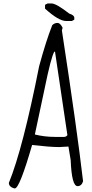

<svg xmlns="http://www.w3.org/2000/svg" viewBox="-20 -1046 519 1089"><path d="M306.6 -916Q321.3 -916 335 -888.7L331.1 -873Q417 -311.5 451.2 -17.6Q442.4 9.8 419.9 9.8Q386.7 9.8 380.9 -137.7L368.2 -214.8L315.4 -211.9Q263.7 -211.9 162.1 -223.6Q90.8 22.5 64.5 22.5H60.5Q30.3 13.7 30.3 -8.8Q109.4 -202.1 202.1 -670.9Q241.2 -814.5 276.4 -903.3Q289.1 -916 306.6 -916ZM177.7 -283.2Q232.4 -269.5 292 -269.5H343.8Q354.5 -269.5 362.3 -279.3L292 -752.9H288.1Q269.5 -722.7 232.4 -540ZM250 -1026.4H272.5Q298.8 -1026.4 373 -968.8Q401.4 -960 401.4 -945.3V-934.6L387.7 -926.8H355.5Q312.5 -926.8 235.4 -997.1V-1018.6Z"/></svg>

Font: Sue Ellen Francisco 
Style: Regular
Weight: 400
Designer: Kimberly Geswein
Foundry: Kimberly Geswein
Version: Version 1.002 2007